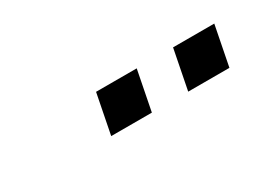

<svg xmlns="http://www.w3.org/2000/svg" viewBox="-14 -872 628 447"><g transform="rotate(-30 300.0 -648.5)"><path d="M412.6 -595.2 433.6 -702.1H544.4L523.4 -595.2ZM205.6 -595.2 226.6 -702.1H335.9L314.9 -595.2Z"/></g></svg>

Font: Liberation Mono
Style: Bold Italic
Weight: 700
Italic angle: -12°
Monospace: yes
Designer: Steve Matteson
Foundry: Ascender Corporation
Version: Version 2.1.5